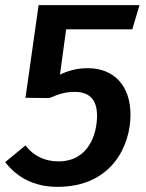

<svg xmlns="http://www.w3.org/2000/svg" viewBox="-27 -711 567 746"><path d="M196 15C409 15 480 -147 480 -265C480 -380 414 -446 315 -446C281 -446 245 -440 206 -421L230 -597H487L515 -691H123L72 -331L165 -330C202 -346 228 -354 263 -354C314 -354 350 -330 350 -262C350 -189 317 -84 200 -84C147 -84 103 -105 72 -146L-7 -81C37 -25 101 15 196 15Z"/></svg>

Font: Fira Sans Medium
Style: Italic
Weight: 500
Italic angle: -8°
Designer: bBox Type GmbH & Carrois Corporate GbR & Edenspiekermann AG
Foundry: bBox Type GmbH & Carrois Corporate GbR & Edenspiekermann AG
Version: Version 4.301;PS 004.301;hotconv 1.0.88;makeotf.lib2.5.64775